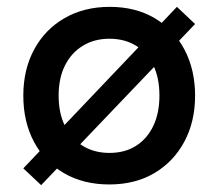

<svg xmlns="http://www.w3.org/2000/svg" viewBox="-20 -531 637 560"><path d="M100 9 48 -40 496 -511 549 -461ZM299 7Q223 7 166.5 -26Q110 -59 79 -117.5Q48 -176 48 -252Q48 -328 79.5 -386.5Q111 -445 168 -478Q225 -511 300 -511Q376 -511 432 -477.5Q488 -444 518.5 -385.5Q549 -327 549 -252Q549 -176 517.5 -117.5Q486 -59 430 -26Q374 7 299 7ZM299 -85Q344 -85 376.5 -105.5Q409 -126 427 -163.5Q445 -201 445 -252Q445 -303 427.5 -340Q410 -377 377 -397.5Q344 -418 299 -418Q255 -418 221.5 -397.5Q188 -377 169.5 -340Q151 -303 151 -252Q151 -201 169.5 -163.5Q188 -126 221.5 -105.5Q255 -85 299 -85Z"/></svg>

Font: REM
Style: Regular
Weight: 400
Designer: Octavio Pardo
Foundry: Ashler Design
Version: Version 1.005;gftools[0.9.28]